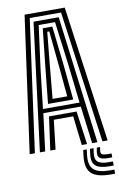

<svg xmlns="http://www.w3.org/2000/svg" viewBox="-106 -857 690 1111"><g transform="rotate(-10 239.0 -301.5)"><path d="M10 0 121 -800H357L468 0H437.5L331 -775.8H147L40.5 0ZM70 0 165 -751.2H313L408 0H377L349 -220H129L101 0ZM131 -244H346L319.5 -475.2L287 -727H191L157.5 -475.2ZM165 -268 186.2 -475.2 211 -704.5H267L292.8 -475.2L313 -268ZM196 -292H282L265 -475.2L245 -680H233L213 -475.2ZM131 0 158 -196H320L347 0H316L296 -172H182L162 0ZM340 30 336 63Q329 121.8 356 147.4Q383 173 453 173H477.2V197H453Q370.2 197 338.2 165.9Q306.2 134.8 315 63L319 30ZM418 30 415 53Q413.2 66.5 421.8 72.2Q430.2 78 453 78H477.2V101H453Q417.5 101 404 89.9Q390.5 78.8 395 53L399 30ZM380 30 376 58Q370.8 94 388.6 109.5Q406.5 125 453 125H477.2V149H453Q393.5 149 370.8 127.9Q348 106.8 355 58L359 30Z"/></g></svg>

Font: Big Shoulders Inline Display Black
Style: Regular
Weight: 900
Designer: Patric King
Foundry: XO Type Co
Version: Version 1.000